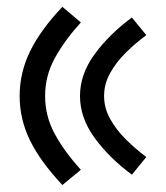

<svg xmlns="http://www.w3.org/2000/svg" viewBox="-20 -610 478 553"><path d="M36.6 -333.5Q36.6 -400.9 66.7 -462.4Q96.7 -523.9 159.7 -590.3L212.9 -545.4Q166 -493.7 137.9 -442.6Q109.9 -391.6 109.9 -333.5Q109.9 -275.4 137.9 -223.9Q166 -172.4 212.9 -121.1L159.7 -77.1Q96.7 -144 66.7 -205.1Q36.6 -266.1 36.6 -333.5ZM210.4 -333.5Q210.4 -396.5 252.7 -454.1Q294.9 -511.7 359.9 -559.6L401.4 -508.8Q370.1 -485.8 342.3 -458.3Q314.5 -430.7 297.1 -399.4Q279.8 -368.2 279.8 -333.5Q279.8 -299.3 297.1 -267.8Q314.5 -236.3 342.3 -208.7Q370.1 -181.2 401.4 -157.7L359.9 -106.9Q294.9 -154.8 252.7 -212.6Q210.4 -270.5 210.4 -333.5Z"/></svg>

Font: Estedad-FD Medium
Style: Regular
Weight: 500
Designer: Amin Abedi
Version: Version 7.3